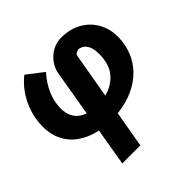

<svg xmlns="http://www.w3.org/2000/svg" viewBox="-194 -713 1120 1120"><g transform="rotate(-45 366.5 -152.5)"><path d="M196.8 233.4 302.2 -389.2Q307.6 -432.1 330.8 -465.8Q354 -499.5 389.9 -519Q425.8 -538.6 469.7 -538.1Q525.4 -537.1 570.3 -517.1Q615.2 -497.1 646.5 -461.7Q677.7 -426.3 691.9 -379.2Q706.1 -332 700.2 -277.3Q692.4 -203.1 658.9 -148.7Q625.5 -94.2 573.7 -58.6Q522 -22.9 457.8 -5.9Q393.6 11.2 323.7 10.7Q253.9 9.8 195.1 -9.5Q136.2 -28.8 94.5 -66.4Q52.7 -104 33.4 -159.9Q14.2 -215.8 22.5 -289.6Q28.8 -338.4 46.4 -383.3Q64 -428.2 92 -467Q120.1 -505.9 158.7 -536.6L259.3 -459Q237.8 -435.1 220.2 -408Q202.6 -380.9 190.4 -351.1Q178.2 -321.3 172.9 -289.1Q165.5 -245.1 172.6 -211.7Q179.7 -178.2 200.2 -155.5Q220.7 -132.8 253.4 -120.8Q286.1 -108.9 330.1 -107.9Q386.2 -106.9 433.8 -125.2Q481.4 -143.6 512.7 -181.2Q543.9 -218.8 551.3 -277.8Q553.7 -298.3 553.2 -322Q552.7 -345.7 546.1 -366.5Q539.6 -387.2 524.9 -401.6Q510.3 -416 484.4 -418.9Q471.2 -414.1 464.6 -410.6Q458 -407.2 454.6 -393.1L345.7 233.4Z"/></g></svg>

Font: Roboto ExtraBold
Style: Italic
Weight: 800
Designer: Christian Robertson
Foundry: Google
Version: Version 3.009; 2024